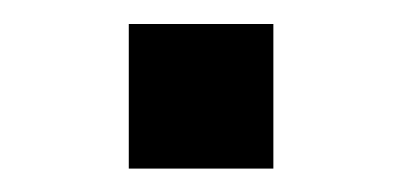

<svg xmlns="http://www.w3.org/2000/svg" viewBox="-20 -144 344 164"><path d="M90 0V-123.5H213.5V0Z"/></svg>

Font: Vela Sans Bd
Style: Bold
Weight: 700
Designer: Principal design: Mikhail Sharanda - project Manrope.
Design modification: Ravid Balaliev
Foundry: Mikhail Sharanda
Version: Version 1.001